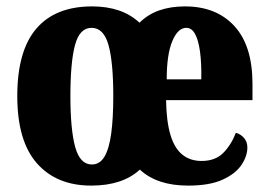

<svg xmlns="http://www.w3.org/2000/svg" viewBox="-20 -570 840 600"><path d="M265 10Q157 10 95.5 -59.5Q34 -129 34 -270Q34 -411 93.5 -480.5Q153 -550 268 -550Q314 -550 351 -537.5Q388 -525 416 -499Q442 -525 477.5 -537.5Q513 -550 558 -550Q656 -550 712.5 -488.5Q769 -427 769 -308V-257H499Q500 -191 512.5 -149Q525 -107 549.5 -87Q574 -67 610 -67Q653 -67 678 -92.5Q703 -118 717 -155Q732 -151 742.5 -139Q753 -127 753 -109Q753 -82 734.5 -54.5Q716 -27 675.5 -8.5Q635 10 568 10Q519 10 481.5 -2.5Q444 -15 417 -40Q390 -15 352 -2.5Q314 10 265 10ZM267 -56Q292 -56 306.5 -80.5Q321 -105 327.5 -152.5Q334 -200 334 -270Q334 -376 319 -429.5Q304 -483 266 -483Q229 -483 214.5 -429.5Q200 -376 200 -270Q200 -165 215 -110.5Q230 -56 267 -56ZM609 -322Q610 -373 605 -409Q600 -445 589.5 -464Q579 -483 562 -483Q536 -483 518.5 -441.5Q501 -400 501 -322Z"/></svg>

Font: Noto Serif Khmer ExtraCondensed Black
Style: Regular
Weight: 900
Width: 2
Designer: Danh Hong and the Monotype Design Team
Foundry: Monotype Imaging Inc.
Version: Version 2.004